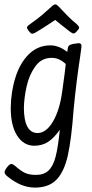

<svg xmlns="http://www.w3.org/2000/svg" viewBox="-20 -656 418 876"><path d="M337 -459Q347 -459 350 -454Q353 -449 351 -437Q351 -433 346 -400Q328 -282 316 -158Q306 -21 289.5 53Q273 127 238 163.5Q203 200 138 200Q104 199 74.5 186.5Q45 174 14 149Q1 139 1 130Q1 121 13 106Q24 92 32 92Q38 92 49 101Q75 124 94.5 133Q114 142 144 142Q181 142 202 121.5Q223 101 234 58Q245 15 253 -64Q227 -27 200 -9Q173 9 135 9Q87 8 58 -37.5Q29 -83 29 -164Q30 -239 51 -304.5Q72 -370 112.5 -409.5Q153 -449 210 -449Q249 -449 287 -419V-421Q289 -441 293.5 -446.5Q298 -452 311 -455Q335 -459 337 -459ZM264 -240Q278 -339 280 -364Q265 -378 249.5 -385Q234 -392 215 -392Q169 -392 141 -353Q113 -314 101.5 -262Q90 -210 89 -166Q89 -49 152 -49Q192 -50 222.5 -103Q253 -156 264 -240ZM249 -551 301 -510Q312 -503 315 -503Q322 -503 332 -515Q333 -516 337 -521Q341 -526 341 -530Q341 -536 331 -545Q309 -563 288.5 -583.5Q268 -604 246 -628Q238 -636 232 -636Q228 -636 221 -631Q188 -601 169.5 -585.5Q151 -570 116 -545Q103 -536 103 -530Q103 -526 111 -515Q121 -502 127 -502Q131 -502 141 -507Q168 -522 232 -565Z"/></svg>

Font: Farsan
Style: Regular
Weight: 400
Version: Version 1.001g;PS 1.001;hotconv 1.0.86;makeotf.lib2.5.63406 